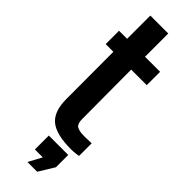

<svg xmlns="http://www.w3.org/2000/svg" viewBox="-327 -774 993 993"><g transform="rotate(45 170.0 -277.5)"><path d="M273.4 9.2Q164.9 9.2 118.7 -28.6Q72.6 -66.4 72.3 -156.3L71.4 -502.4H15.3V-600H74.3V-770H205.3V-600H315.6V-502.4H201.7L203.3 -141Q203.3 -108.8 218.8 -97.9Q234.4 -86.9 273.7 -86.9Q287.8 -86.9 299.7 -87.5Q311.7 -88 326.8 -88.4V4.2Q314.8 6.2 301.9 7.7Q289 9.2 273.4 9.2ZM160.1 215 199.5 141.8H141.7V40H283.6V130L231.5 215Z"/></g></svg>

Font: Big Shoulders Text SC Thin
Style: Regular
Weight: 100
Designer: Patric King
Foundry: XO Type Co
Version: Version 2.002